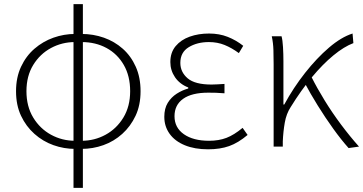

<svg xmlns="http://www.w3.org/2000/svg" viewBox="-20 -704 1744 922"><path d="M341 11Q287 11 236.5 -7Q186 -25 145.5 -61Q105 -97 81 -148Q57 -199 57 -266Q57 -332 81 -383.5Q105 -435 145.5 -470Q186 -505 236.5 -523Q287 -541 341 -541L340 -502Q278 -502 225 -473.5Q172 -445 139.5 -392Q107 -339 107 -266Q107 -193 139.5 -139.5Q172 -86 225 -57Q278 -28 340 -28ZM371 11 372 -28Q434 -28 487 -57Q540 -86 572.5 -139.5Q605 -193 605 -266Q605 -339 574.5 -392Q544 -445 491.5 -473.5Q439 -502 372 -502L371 -541Q428 -541 479 -523Q530 -505 569.5 -470Q609 -435 632 -383.5Q655 -332 655 -266Q655 -199 631 -148Q607 -97 567 -61Q527 -25 476.5 -7Q426 11 371 11ZM333 198V-684H378V198Z M979 13Q915 13 867.5 -6.5Q820 -26 794.5 -61.5Q769 -97 769 -143Q769 -183 785.5 -210Q802 -237 828.5 -254Q855 -271 884 -279V-284Q843 -300 820.5 -333Q798 -366 798 -406Q798 -452 823.5 -482.5Q849 -513 891 -528Q933 -543 984 -543Q1033 -543 1073.5 -527Q1114 -511 1148 -484L1127 -449Q1093 -474 1058.5 -488Q1024 -502 983 -502Q927 -502 886.5 -477.5Q846 -453 846 -402Q846 -358 881 -328Q916 -298 996 -298Q1012 -298 1025 -299Q1038 -300 1058 -301V-256Q1035 -258 1017 -258.5Q999 -259 980 -259Q901 -259 859.5 -229.5Q818 -200 818 -146Q818 -91 863 -59.5Q908 -28 984 -28Q1031 -28 1067.5 -42Q1104 -56 1145 -90L1169 -56Q1124 -18 1080.5 -2.5Q1037 13 979 13Z M1294 0V-396Q1294 -428 1293 -463Q1292 -498 1285 -530H1332Q1337 -512 1339 -478Q1341 -444 1341 -410V-202H1345Q1389 -283 1445 -354Q1501 -425 1560 -475.5Q1619 -526 1673 -543L1677 -497Q1632 -480 1581 -438Q1530 -396 1478 -333.5Q1426 -271 1376 -190Q1355 -158 1347.5 -115Q1340 -72 1338 -25V0ZM1654 7Q1619 -32 1580.5 -85.5Q1542 -139 1506 -197Q1470 -255 1443 -306L1476 -334Q1502 -282 1538.5 -222.5Q1575 -163 1618 -105.5Q1661 -48 1704 0Z"/></svg>

Font: Noto Sans TC ExtraLight
Style: Regular
Weight: 250
Designer: Ryoko NISHIZUKA  (kana, bopomofo & ideographs); Paul D. Hunt (Latin, Greek & Cyrillic); Sandoll Communications , Soo-you
Foundry: Adobe
Version: Version 2.004-H2;hotconv 1.0.118;makeotfexe 2.5.65603